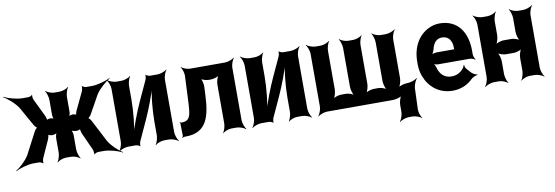

<svg xmlns="http://www.w3.org/2000/svg" viewBox="-96 -959 4431 1534"><g transform="rotate(-10 2119.0 -191.5)"><path d="M529 -170 594 -26C598 -17 601 6 598 12L601 14C604 8 624 0 632 0H680C725 0 794 20 827 39L829 36C796 17 743 -31 717 -75L625 -253C620 -263 605 -282 597 -282V-278C605 -278 621 -297 626 -306L709 -455C737 -498 792 -544 825 -563L823 -566C790 -548 721 -528 676 -528H627C619 -528 600 -535 597 -542L594 -540C597 -533 593 -511 590 -503L519 -354C515 -346 509 -324 512 -319L514 -321C511 -326 494 -331 486 -331C476 -331 455 -326 449 -319L451 -317C458 -323 463 -345 463 -357V-478C463 -502 476 -539 486 -552L484 -554C473 -542 437 -528 413 -528H371C347 -528 312 -542 301 -554L299 -552C309 -539 321 -502 321 -478V-357C321 -344 326 -323 332 -317L335 -320C329 -326 310 -331 300 -331C292 -331 274 -326 271 -321L274 -319C277 -324 271 -346 268 -353L196 -502C192 -511 189 -533 192 -540L190 -542C187 -535 168 -528 160 -528H111C65 -528 -5 -548 -39 -566L-41 -563C-7 -545 48 -498 76 -455L162 -302C167 -293 183 -274 191 -274V-278C183 -278 166 -259 162 -249L70 -73C44 -30 -7 16 -39 35L-38 38C-5 20 62 0 106 0H153C161 0 181 8 184 14L187 12C184 6 187 -17 191 -26L256 -170C260 -179 266 -204 263 -210L259 -208C262 -202 285 -196 293 -196H295C307 -196 330 -202 338 -210L335 -213C327 -205 321 -179 321 -165V-50C321 -26 309 11 299 24L301 26C312 14 347 0 371 0H413C437 0 473 14 484 26L486 24C476 11 463 -26 463 -50V-165C463 -179 457 -205 449 -213L446 -210C454 -202 478 -196 491 -196H492C500 -196 523 -202 526 -208L522 -210C519 -204 525 -179 529 -170Z M1105 -502 1033 -346C994 -261 950 -146 932 -75L936 -74C954 -145 967 -269 967 -366V-478C967 -502 979 -539 989 -552L987 -554C976 -542 941 -528 917 -528H875C851 -528 814 -542 801 -554L799 -552C811 -539 825 -502 825 -478V-50C825 -26 811 11 799 24L801 26C814 14 851 0 875 0H937C947 0 969 8 972 14L974 12C971 6 975 -17 979 -26L1051 -183C1090 -268 1134 -383 1151 -453L1148 -454C1130 -384 1117 -260 1117 -163V-50C1117 -26 1105 11 1095 24L1097 26C1108 14 1143 0 1167 0H1208C1232 0 1269 14 1282 26L1284 24C1272 11 1258 -26 1258 -50V-478C1258 -502 1272 -539 1284 -552L1282 -554C1269 -542 1232 -528 1208 -528H1147C1137 -528 1115 -536 1112 -542L1110 -540C1113 -533 1109 -511 1105 -502Z M1755 -528H1471C1449 -528 1413 -541 1402 -553L1399 -551C1410 -539 1422 -502 1421 -480L1413 -303C1412 -269 1410 -240 1408 -217C1403 -159 1394 -116 1334 -116H1327C1323 -116 1318 -119 1317 -121L1314 -118C1316 -116 1319 -112 1319 -109L1321 -11C1321 -6 1317 1 1314 4L1317 7C1320 4 1327 0 1333 0H1344C1518 0 1548 -133 1555 -303L1558 -366C1559 -388 1550 -427 1539 -439L1536 -436C1547 -425 1581 -414 1600 -414H1622C1642 -414 1678 -425 1690 -438L1688 -440C1675 -428 1664 -388 1664 -364V-50C1664 -26 1652 11 1642 24L1644 26C1655 14 1690 0 1714 0H1755C1779 0 1816 14 1829 26L1831 24C1819 11 1805 -26 1805 -50V-478C1805 -502 1819 -539 1831 -552L1829 -554C1816 -542 1779 -528 1755 -528Z M2185 -502 2113 -346C2074 -261 2030 -146 2012 -75L2016 -74C2034 -145 2047 -269 2047 -366V-478C2047 -502 2059 -539 2069 -552L2067 -554C2056 -542 2021 -528 1997 -528H1955C1931 -528 1894 -542 1881 -554L1879 -552C1891 -539 1905 -502 1905 -478V-50C1905 -26 1891 11 1879 24L1881 26C1894 14 1931 0 1955 0H2017C2027 0 2049 8 2052 14L2054 12C2051 6 2055 -17 2059 -26L2131 -183C2170 -268 2214 -383 2231 -453L2228 -454C2210 -384 2197 -260 2197 -163V-50C2197 -26 2185 11 2175 24L2177 26C2188 14 2223 0 2247 0H2288C2312 0 2349 14 2362 26L2364 24C2352 11 2338 -26 2338 -50V-478C2338 -502 2352 -539 2364 -552L2362 -554C2349 -542 2312 -528 2288 -528H2227C2217 -528 2195 -536 2192 -542L2190 -540C2193 -533 2189 -511 2185 -502Z M2531 -528H2490C2466 -528 2429 -542 2416 -554L2414 -552C2426 -539 2440 -502 2440 -478V-50C2440 -26 2426 11 2414 24L2416 26C2429 14 2466 0 2490 0H3024C3048 0 3088 -11 3100 -24L3098 -26C3085 -14 3074 26 3074 50V107C3074 131 3060 168 3048 181L3050 183C3063 171 3100 157 3124 157H3157C3179 157 3215 170 3227 182L3230 180C3218 168 3206 131 3207 109L3213 -61C3214 -86 3230 -125 3243 -137L3241 -140C3227 -127 3188 -113 3163 -113H3160C3136 -113 3096 -102 3084 -89L3086 -87C3099 -99 3110 -139 3110 -163V-478C3110 -502 3124 -539 3136 -552L3134 -554C3121 -542 3084 -528 3060 -528H3018C2994 -528 2959 -542 2948 -554L2946 -552C2956 -539 2968 -502 2968 -478V-164C2968 -140 2979 -100 2992 -88L2994 -90C2982 -103 2946 -114 2926 -114H2888C2868 -114 2831 -103 2819 -90L2821 -88C2834 -100 2845 -140 2845 -164V-478C2845 -502 2857 -539 2867 -552L2866 -554C2855 -542 2819 -528 2795 -528H2754C2730 -528 2695 -542 2684 -554L2682 -552C2692 -539 2704 -502 2704 -478V-164C2704 -140 2715 -100 2728 -88L2730 -90C2718 -103 2682 -114 2662 -114H2623C2603 -114 2567 -103 2555 -90L2557 -88C2570 -100 2581 -140 2581 -164V-478C2581 -502 2593 -539 2603 -552L2601 -554C2590 -542 2555 -528 2531 -528Z M3496 -538C3464 -538 3435 -531 3409 -518C3325 -479 3268 -390 3268 -265V-246C3268 -211 3274 -178 3286 -147C3321 -55 3400 10 3508 10C3577 10 3632 -16 3673 -57C3685 -69 3712 -80 3724 -79L3725 -83C3712 -84 3685 -98 3674 -111L3643 -146C3636 -154 3632 -169 3633 -177L3629 -178C3628 -170 3620 -153 3612 -146C3589 -120 3558 -104 3517 -104C3462 -104 3426 -140 3412 -192C3409 -206 3398 -226 3390 -233L3389 -229C3397 -223 3416 -218 3430 -218H3685C3699 -218 3721 -209 3729 -202L3731 -204C3724 -212 3715 -234 3715 -248V-278C3715 -434 3638 -538 3496 -538ZM3576 -326V-320C3576 -317 3576 -311 3578 -310L3580 -312C3579 -314 3573 -314 3570 -314H3434C3420 -314 3397 -308 3389 -301L3391 -297C3399 -305 3410 -328 3414 -344C3424 -389 3449 -424 3495 -424C3547 -424 3576 -387 3576 -326Z M4224 -50V-478C4224 -502 4238 -539 4250 -552L4248 -554C4235 -542 4198 -528 4174 -528H4133C4109 -528 4074 -542 4063 -554L4061 -552C4071 -539 4083 -502 4083 -478V-366C4083 -342 4094 -302 4107 -290L4109 -292C4097 -305 4061 -316 4041 -316H3976C3956 -316 3920 -305 3908 -292L3910 -290C3923 -302 3934 -342 3934 -366V-478C3934 -502 3946 -539 3956 -552L3954 -554C3943 -542 3908 -528 3884 -528H3843C3819 -528 3782 -542 3769 -554L3767 -552C3779 -539 3793 -502 3793 -478V-50C3793 -26 3779 11 3767 24L3769 26C3782 14 3819 0 3843 0H3884C3908 0 3943 14 3954 26L3956 24C3946 11 3934 -26 3934 -50V-153C3934 -177 3923 -217 3910 -229L3908 -227C3920 -214 3956 -203 3976 -203H4041C4061 -203 4097 -214 4109 -227L4107 -229C4094 -217 4083 -177 4083 -153V-50C4083 -26 4071 11 4061 24L4063 26C4074 14 4109 0 4133 0H4174C4198 0 4235 14 4248 26L4250 24C4238 11 4224 -26 4224 -50Z"/></g></svg>

Font: Asimov
Style: EdgeNar
Weight: 500
Designer: Google
Version: Version 2.000980: 2014